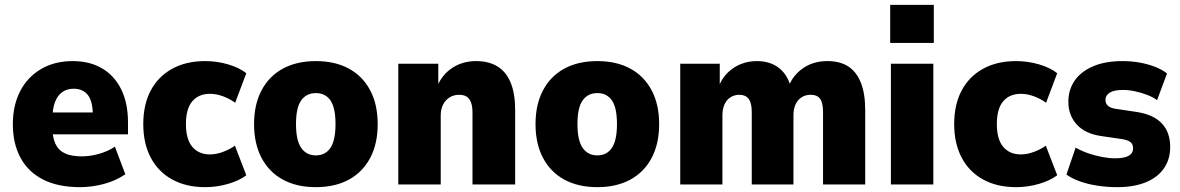

<svg xmlns="http://www.w3.org/2000/svg" viewBox="-20 -761 4869 792"><path d="M310 11Q220 11 158.5 -20Q97 -51 65 -109.5Q33 -168 33 -249Q33 -326 63 -384.5Q93 -443 149 -476Q205 -509 280 -509Q350 -509 401 -479Q452 -449 480 -392.5Q508 -336 508 -255V-207H178V-297H376L363 -283Q363 -343 342.5 -369Q322 -395 284 -395Q256 -395 236.5 -381Q217 -367 206.5 -339Q196 -311 196 -267V-238Q196 -195 208.5 -168Q221 -141 247.5 -128.5Q274 -116 318 -116Q352 -116 389 -126.5Q426 -137 454 -156L497 -42Q457 -15 408 -2Q359 11 310 11Z M826 11Q748 11 690.5 -20.5Q633 -52 602 -110.5Q571 -169 571 -249Q571 -330 602 -388Q633 -446 690.5 -477.5Q748 -509 826 -509Q875 -509 921 -495.5Q967 -482 996 -459L950 -337Q927 -354 899.5 -364Q872 -374 846 -374Q800 -374 773.5 -343.5Q747 -313 747 -249Q747 -186 773.5 -155Q800 -124 846 -124Q872 -124 900 -134.5Q928 -145 949 -160L996 -38Q967 -16 921 -2.5Q875 11 826 11Z M1283 11Q1204 11 1147 -20Q1090 -51 1059 -109.5Q1028 -168 1028 -249Q1028 -330 1059 -388.5Q1090 -447 1147 -478Q1204 -509 1283 -509Q1362 -509 1419 -478Q1476 -447 1507 -388.5Q1538 -330 1538 -249Q1538 -168 1507 -109.5Q1476 -51 1419 -20Q1362 11 1283 11ZM1283 -120Q1322 -120 1343 -151Q1364 -182 1364 -249Q1364 -317 1343 -347Q1322 -377 1283 -377Q1244 -377 1222.5 -347Q1201 -317 1201 -249Q1201 -182 1222.5 -151Q1244 -120 1283 -120Z M1623 0V-498H1788V-408H1785Q1806 -456 1848 -482.5Q1890 -509 1944 -509Q1996 -509 2032 -487Q2068 -465 2086.5 -420Q2105 -375 2105 -307V0H1929V-296Q1929 -323 1922.5 -339.5Q1916 -356 1904 -363Q1892 -370 1874 -370Q1852 -370 1835 -359.5Q1818 -349 1808 -330Q1798 -311 1798 -285V0Z M2444 11Q2365 11 2308 -20Q2251 -51 2220 -109.5Q2189 -168 2189 -249Q2189 -330 2220 -388.5Q2251 -447 2308 -478Q2365 -509 2444 -509Q2523 -509 2580 -478Q2637 -447 2668 -388.5Q2699 -330 2699 -249Q2699 -168 2668 -109.5Q2637 -51 2580 -20Q2523 11 2444 11ZM2444 -120Q2483 -120 2504 -151Q2525 -182 2525 -249Q2525 -317 2504 -347Q2483 -377 2444 -377Q2405 -377 2383.5 -347Q2362 -317 2362 -249Q2362 -182 2383.5 -151Q2405 -120 2444 -120Z M2786 0V-498H2949V-407H2946Q2959 -439 2982 -461.5Q3005 -484 3035.5 -496.5Q3066 -509 3102 -509Q3154 -509 3189.5 -483.5Q3225 -458 3240 -409H3235Q3253 -453 3294.5 -481Q3336 -509 3393 -509Q3445 -509 3479 -487Q3513 -465 3531 -420Q3549 -375 3549 -307V0H3375V-298Q3375 -337 3363 -353.5Q3351 -370 3324 -370Q3303 -370 3287 -360Q3271 -350 3262 -331Q3253 -312 3253 -286V0H3081V-298Q3081 -337 3068 -353.5Q3055 -370 3030 -370Q3009 -370 2993 -359.5Q2977 -349 2968.5 -330Q2960 -311 2960 -286V0Z M3652 -584V-741H3832V-584ZM3655 0V-498H3830V0Z M4171 11Q4093 11 4035.5 -20.5Q3978 -52 3947 -110.5Q3916 -169 3916 -249Q3916 -330 3947 -388Q3978 -446 4035.5 -477.5Q4093 -509 4171 -509Q4220 -509 4266 -495.5Q4312 -482 4341 -459L4295 -337Q4272 -354 4244.5 -364Q4217 -374 4191 -374Q4145 -374 4118.5 -343.5Q4092 -313 4092 -249Q4092 -186 4118.5 -155Q4145 -124 4191 -124Q4217 -124 4245 -134.5Q4273 -145 4294 -160L4341 -38Q4312 -16 4266 -2.5Q4220 11 4171 11Z M4590 11Q4547 11 4507.5 5Q4468 -1 4435.5 -12.5Q4403 -24 4379 -41L4417 -152Q4442 -138 4469.5 -128.5Q4497 -119 4526 -113.5Q4555 -108 4580 -108Q4618 -108 4636 -118.5Q4654 -129 4654 -149Q4654 -166 4643.5 -174.5Q4633 -183 4610 -187L4521 -200Q4455 -210 4421 -248Q4387 -286 4387 -341Q4387 -391 4413 -428.5Q4439 -466 4489 -487.5Q4539 -509 4611 -509Q4647 -509 4680.5 -503Q4714 -497 4743 -486Q4772 -475 4794 -458L4753 -348Q4735 -361 4711 -370Q4687 -379 4661.5 -384.5Q4636 -390 4613 -390Q4576 -390 4558 -379Q4540 -368 4540 -349Q4540 -334 4550.5 -324.5Q4561 -315 4583 -312L4670 -299Q4739 -288 4773 -251.5Q4807 -215 4807 -155Q4807 -103 4780.5 -65.5Q4754 -28 4705 -8.5Q4656 11 4590 11Z"/></svg>

Font: Nunito Sans 10pt SemiCondensed Black
Style: Regular
Weight: 900
Width: 4
Designer: Vernon Adams
Foundry: Vernon Adams
Version: Version 3.101;gftools[0.9.27]